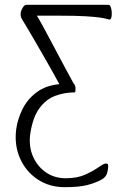

<svg xmlns="http://www.w3.org/2000/svg" viewBox="-20 -532 493 796"><path d="M248 244Q185 244 136.5 212Q88 180 63.5 125.5Q39 71 47 5Q53 -39 73.5 -80Q94 -121 132 -149.5Q170 -178 226 -183Q202 -228 176 -273Q150 -318 128 -356.5Q106 -395 90.5 -420.5Q75 -446 72 -451Q67 -459 66 -466Q65 -473 66 -478Q66 -483 68.5 -489Q71 -495 74 -500Q77 -505 81 -508.5Q85 -512 88 -512H430Q435 -512 438 -505.5Q441 -499 442.5 -488.5Q444 -478 443 -467Q441 -451 435 -451Q430 -451 422.5 -453.5Q415 -456 395.5 -459Q376 -462 336 -464.5Q296 -467 226 -467H133Q144 -449 160.5 -418.5Q177 -388 197.5 -349.5Q218 -311 240 -269.5Q262 -228 284 -188Q288 -184 291 -177Q294 -170 293 -160Q292 -154 292 -151.5Q292 -149 290 -149Q247 -149 208.5 -134.5Q170 -120 142.5 -82Q115 -44 105 26Q99 75 116.5 116Q134 157 169.5 182Q205 207 253 207Q301 207 334.5 191.5Q368 176 389 161Q410 146 419 146Q427 146 428 151.5Q429 157 428 165Q426 184 420.5 194Q415 204 402 212Q377 226 342.5 235Q308 244 248 244Z"/></svg>

Font: Briem Hand Thin
Style: Regular
Weight: 100
Designer: Gunnlaugur SE Briem, Eben Sorkin
Foundry: Sorkin Type Co.
Version: Version 1.003